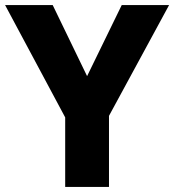

<svg xmlns="http://www.w3.org/2000/svg" viewBox="-20 -734 684 754"><path d="M322 -435 458 -714H644L408 -279V0H236V-273L0 -714H187Z"/></svg>

Font: Noto Kufi Arabic ExtraBold
Style: Regular
Weight: 800
Designer: Monotype Design Team, David Williams, Khaled Hosny
Foundry: Google LLC
Version: Version 2.109; ttfautohint (v1.8.4.7-5d5b)